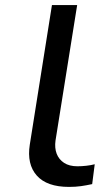

<svg xmlns="http://www.w3.org/2000/svg" viewBox="-20 -725 430 754"><path d="M251 9Q164 9 124.5 -35.5Q85 -80 97 -157L184 -705H283L198 -173Q194 -144 202.5 -121.5Q211 -99 231.5 -85.5Q252 -72 284 -72Q300 -72 318.5 -74Q337 -76 352 -80L342 -2Q319 3 298 6Q277 9 251 9Z"/></svg>

Font: Nunito Sans 7pt Expanded
Style: Italic
Weight: 400
Width: 7
Italic angle: -9°
Designer: Vernon Adams
Foundry: Vernon Adams
Version: Version 3.101;gftools[0.9.27]